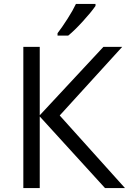

<svg xmlns="http://www.w3.org/2000/svg" viewBox="-20 -951 652 971"><path d="M612 0H511L181 -362V0H98V-714H181V-368L503 -714H598L282 -367ZM271 -783Q294 -813 321.5 -856Q349 -899 364 -931H463V-921Q441 -889 398.5 -842.5Q356 -796 325 -771H271Z"/></svg>

Font: Stephens Clock
Style: Regular
Weight: 400
Designer: Peter Wiegel (catfonts.de) with slight modifications by DT1.org
Version: Version 0.9.1